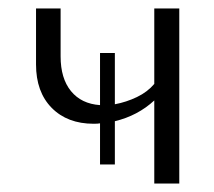

<svg xmlns="http://www.w3.org/2000/svg" viewBox="-20 -433 506 453"><path d="M403 -413V0H344V-196Q305 -160 251 -147V-45H216V-142Q211 -141 201 -141Q139 -141 102 -178.5Q65 -216 65 -281V-413H123V-300Q123 -248 147.5 -218Q172 -188 216 -185V-308H251V-187Q278 -192 303 -204Q328 -216 344 -235V-413Z"/></svg>

Font: Ysabeau Semilight
Style: Regular
Weight: 300
Designer: Christian Thalmann (Catharsis Fonts)
Version: Version 0.003